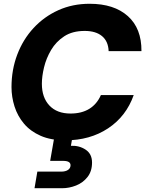

<svg xmlns="http://www.w3.org/2000/svg" viewBox="-20 -732 770 1018"><path d="M327 12Q250 12 195.5 -12Q141 -36 107 -76.5Q73 -117 57 -167.5Q41 -218 41 -270Q41 -362 71.5 -442.5Q102 -523 158 -583.5Q214 -644 289.5 -678Q365 -712 455 -712Q585 -712 658 -646.5Q731 -581 730 -461H556Q554 -513 521 -540.5Q488 -568 429 -568Q364 -568 320.5 -539.5Q277 -511 251 -467Q225 -423 213.5 -375Q202 -327 202 -288Q202 -215 242 -172.5Q282 -130 354 -130Q413 -130 453.5 -155Q494 -180 515 -228H689Q649 -115 553 -51.5Q457 12 327 12ZM163 266 178 178H304Q327 178 340.5 169Q354 160 354 144Q354 121 315 121H246L270 -17H366L356 41Q400 39 434 61.5Q468 84 468 130Q468 176 444 206.5Q420 237 383.5 251.5Q347 266 309 266Z"/></svg>

Font: Rethink Sans ExtraBold
Style: Italic
Weight: 800
Italic angle: -10°
Designer: The Rethink Sans project authors (Hans Thiessen). DM Sans designed by Colophon Foundry.
Foundry: Rethink Communications LLC
Version: Version 1.001